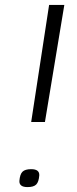

<svg xmlns="http://www.w3.org/2000/svg" viewBox="-20 -760 315 782"><path d="M107 -263 180 -740H242L163 -263ZM59 -23Q61 -50 71.5 -60.5Q82 -71 107 -71Q141 -71 140 -46Q138 -19 127.5 -8.5Q117 2 92 2Q58 2 59 -23Z"/></svg>

Font: Georama Expanded Light
Style: Italic
Weight: 300
Width: 7
Italic angle: -9°
Designer: Jean-Baptiste Levee
Foundry: Production Type
Version: Version 1.000